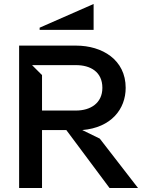

<svg xmlns="http://www.w3.org/2000/svg" viewBox="-20 -944 741 964"><path d="M179 -794H450V-924L179 -805ZM76 0H191V-291H313L530 0H673L481 -248L393 -291C538 -303 611 -396 611 -503C611 -644 493 -715 362 -715H76ZM362 -389H191V-567L141 -617H362C433 -617 494 -584 494 -503C494 -426 434 -389 362 -389Z"/></svg>

Font: LaHaus Display SemiBold
Style: Regular
Weight: 600
Designer: We are Make, BastardaType, Dalton Maag Ltd
Foundry: BastardaType, Dalton Maag Ltd
Version: Version 3.100;Glyphs 3.3 (3331)